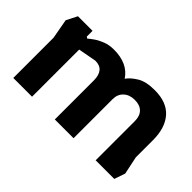

<svg xmlns="http://www.w3.org/2000/svg" viewBox="-71 -748 1014 1014"><g transform="rotate(45 435.5 -241.5)"><path d="M40 -411 71 -472H180V-429L189 -423Q200 -433 219.5 -446.5Q239 -460 267 -471Q295 -482 330 -482Q434 -482 479 -413Q496 -438 532.5 -460.5Q569 -483 634 -483Q724 -483 769 -432Q814 -381 814 -289V-161L835 -61L814 0H675V-293Q675 -331 654.5 -351.5Q634 -372 596 -372Q557 -372 533.5 -350Q510 -328 510 -292V-288V0H370V-292Q370 -330 353.5 -350.5Q337 -371 302 -371L200 -352V0H60V-301Z"/></g></svg>

Font: Rowdies Light
Style: Regular
Weight: 300
Designer: Jaikishan Patel
Version: Version 1.000; ttfautohint (v1.8.3)